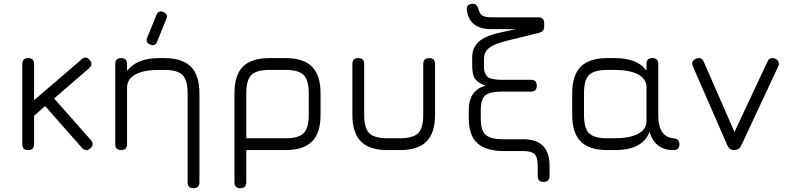

<svg xmlns="http://www.w3.org/2000/svg" viewBox="-20 -788 4136 1008"><path d="M97 -31V-452Q97 -483 128 -483Q159 -483 159 -452V-262L408 -476Q430 -497 451 -473Q471 -450 448 -430L264 -271L457 -53Q477 -29 454 -9Q431 11 410 -12L217 -231L159 -180V-31Q159 0 128 0Q97 0 97 -31Z M768 -554Q742 -565 753 -591L801 -709Q811 -736 838 -725Q864 -714 853 -688L805 -570Q796 -543 768 -554ZM647 -31Q647 0 616 0Q585 0 585 -31V-452Q585 -483 616 -483Q647 -483 647 -452V-416Q699 -483 814 -483H842Q937 -483 982 -438Q1027 -393 1027 -298V169Q1027 200 996 200Q965 200 965 169V-298Q965 -368 938 -394.5Q911 -421 842 -421H814Q738 -421 693.5 -398.5Q649 -376 647 -331Z M1211 169V-298Q1211 -394 1255.5 -438.5Q1300 -483 1396 -483H1478Q1573 -483 1618 -438Q1663 -393 1663 -298V-185Q1663 -90 1618 -45Q1573 0 1478 0H1273V169Q1273 200 1242 200Q1211 200 1211 169ZM1273 -62H1478Q1547 -62 1574 -88.5Q1601 -115 1601 -185V-298Q1601 -368 1574 -394.5Q1547 -421 1478 -421H1396Q1326 -421 1299.5 -394.5Q1273 -368 1273 -298Z M1830 -185V-452Q1830 -483 1861 -483Q1892 -483 1892 -452V-185Q1892 -115 1919 -88.5Q1946 -62 2015 -62H2079Q2148 -62 2175 -88.5Q2202 -115 2202 -185V-452Q2202 -483 2233 -483Q2264 -483 2264 -452V-185Q2264 -90 2219 -45Q2174 0 2079 0H2015Q1920 0 1875 -45Q1830 -90 1830 -185Z M2431 -735Q2428 -768 2462 -768Q2475 -768 2481.5 -761Q2488 -754 2493 -738Q2499 -713 2514.5 -705Q2530 -697 2564 -697H2806Q2837 -697 2837 -666V-649Q2837 -635 2830.5 -627Q2824 -619 2804 -614L2641 -574Q2578 -559 2549.5 -537.5Q2521 -516 2521 -479V-434Q2521 -415 2528 -401.5Q2535 -388 2542.5 -382Q2550 -376 2568 -373Q2586 -370 2595 -369.5Q2604 -369 2626 -369H2767Q2798 -369 2798 -338Q2798 -307 2767 -307H2613Q2553 -307 2528.5 -288Q2504 -269 2504 -209V-166Q2504 -101 2531 -79Q2558 -57 2618 -57H2726Q2865 -57 2865 81V136Q2865 167 2834 167Q2803 167 2803 136V82Q2803 37 2786.5 21Q2770 5 2726 5H2625Q2532 5 2486.5 -36Q2441 -77 2441 -167V-209Q2441 -316 2530 -338Q2493 -351 2476 -371.5Q2459 -392 2459 -443V-487Q2459 -535 2491.5 -567Q2524 -599 2606 -617L2688 -635H2559Q2444 -635 2431 -735Z M2984 -185V-298Q2984 -393 3029 -438Q3074 -483 3169 -483H3207Q3329 -483 3374 -416V-452Q3374 -483 3405 -483Q3436 -483 3436 -452V-181Q3436 -69 3516 -62Q3547 -59 3547 -31Q3547 0 3516 0Q3419 0 3390 -95Q3354 0 3207 0H3169Q3074 0 3029 -45Q2984 -90 2984 -185ZM3046 -185Q3046 -115 3072.5 -88.5Q3099 -62 3169 -62H3207Q3284 -62 3329 -85Q3374 -108 3374 -152V-330Q3374 -375 3329 -398Q3284 -421 3207 -421H3169Q3099 -421 3072.5 -394.5Q3046 -368 3046 -298Z M3871 -23Q3860 0 3834 0Q3810 0 3799 -24L3618 -439Q3605 -468 3635 -480Q3663 -491 3675 -463L3836 -95L4009 -464Q4021 -491 4050 -480Q4078 -466 4065 -438Z"/></svg>

Font: Jura Medium
Style: Regular
Weight: 500
Designer: Daniel Johnson, Alexei Vanyashin
Foundry: Daniel Johnson
Version: Version 5.103